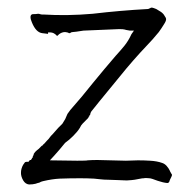

<svg xmlns="http://www.w3.org/2000/svg" viewBox="-20 -488 519 513"><path d="M432.6 -3.9V-2.9Q430.7 1 426.8 1Q416 0 401.4 -4.9L387.7 -9.8Q381.8 -11.7 379.4 -11.7Q377 -11.7 372.1 -12.2Q367.2 -12.7 364.3 -11.7Q359.4 -11.7 355.5 -10.7L339.8 -7.8Q334 -6.8 319.3 -5.9H318.4Q312.5 -5.9 307.6 -6.3Q302.7 -6.8 295.9 -6.8Q270.5 -7.8 267.6 -7.8Q258.8 -7.8 250 -8.8Q241.2 -9.8 231.4 -10.7Q213.9 -11.7 194.3 -11.7Q166 -11.7 139.6 -10.7Q120.1 -9.8 94.7 -3.9Q89.8 -2.9 85 0Q80.1 1 75.2 2.9Q67.4 4.9 57.6 4.9Q47.9 3.9 42 -5.9Q35.2 -17.6 36.1 -28.3Q36.1 -32.2 37.6 -37.6Q39.1 -43 42 -47.9Q44.9 -51.8 46.9 -54.7Q50.8 -55.7 50.8 -55.7H56.6L57.6 -58.6Q58.6 -58.6 59.6 -59.6Q60.5 -60.5 60.5 -60.5H62.5L65.4 -64.5V-66.4H67.4V-69.3Q69.3 -72.3 70.3 -76.2V-77.1Q73.2 -82 80.1 -87.9H81.1Q82 -89.8 83 -89.8L84 -90.8L89.8 -96.7Q90.8 -97.7 91.8 -98.6H92.8Q95.7 -102.5 98.6 -104.5Q101.6 -107.4 105.5 -112.3Q109.4 -116.2 109.4 -116.2L116.2 -125Q116.2 -125 120.1 -128.9L135.7 -146.5Q143.6 -154.3 146.5 -157.2Q150.4 -164.1 154.3 -169.9L160.2 -183.6L168 -194.3Q199.2 -229.5 228.5 -266.6Q258.8 -303.7 289.1 -338.9Q300.8 -351.6 312 -365.2Q323.2 -378.9 331.1 -396.5L337.9 -406.2H327.1Q314.5 -408.2 312.5 -409.2Q309.6 -410.2 297.9 -410.2L203.1 -406.2Q178.7 -402.3 173.8 -402.3Q169.9 -402.3 167 -399.4H164.1Q162.1 -401.4 159.2 -401.4Q156.2 -402.3 153.3 -402.3Q145.5 -402.3 137.7 -396.5Q135.7 -394.5 133.8 -392.6H131.8Q124 -401.4 114.3 -401.4H108.4V-397.5Q100.6 -398.4 92.8 -399.4Q76.2 -401.4 65.4 -427.7Q61.5 -436.5 61.5 -442.4Q61.5 -449.2 67.4 -450.2Q76.2 -450.2 82 -451.2Q85 -451.2 86.9 -450.2Q87.9 -450.2 91.8 -449.2H96.7Q159.2 -445.3 227.5 -451.2Q301.8 -460 375 -463.9Q377 -463.9 379.9 -465.8H380.9L381.8 -466.8Q381.8 -466.8 385.7 -467.8Q390.6 -466.8 397.5 -463.9Q404.3 -460 410.2 -456.1Q417 -451.2 419.9 -445.3Q423.8 -440.4 423.8 -436.5Q423.8 -431.6 418 -422.9Q412.1 -413.1 404.3 -402.3Q396.5 -392.6 387.7 -382.8Q378.9 -373 375 -369.1Q335 -327.1 299.8 -283.2Q227.5 -195.3 226.6 -193.4Q221.7 -188.5 220.7 -180.7L218.8 -179.7V-177.7L216.8 -175.8V-174.8Q216.8 -174.8 214.8 -171.9L201.2 -158.2Q196.3 -153.3 193.4 -146.5Q187.5 -136.7 175.8 -125Q164.1 -113.3 155.3 -107.4L153.3 -105.5Q144.5 -94.7 138.7 -87.9Q128.9 -76.2 125 -72.3L113.3 -59.6L186.5 -58.6Q211.9 -58.6 213.9 -59.6Q225.6 -60.5 240.2 -60.5L316.4 -58.6Q319.3 -58.6 348.6 -59.6Q365.2 -59.6 380.9 -58.6Q399.4 -57.6 413.1 -52.7Q425.8 -48.8 434.6 -30.3V-29.3Q437.5 -25.4 437.5 -24.4Q439.5 -22.5 439.5 -20.5Q439.5 -18.6 437.5 -14.6L434.6 -8.8ZM135.7 -146.5V-145.5Q135.7 -145.5 135.7 -146.5Z"/></svg>

Font: ToneOZ-YinPZ-Tsuipita-TC
Style: Regular
Weight: 400
Designer: ÂÆ£ÂøóÂáåJeffrey Xuan(jeffreyx@gmail.com, ToneOZ.com) ÈòøÂù§(cjkFonts)
Foundry: ToneOZ
Version: Version 0.24071